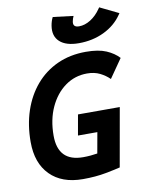

<svg xmlns="http://www.w3.org/2000/svg" viewBox="-101 -1013 860 1096"><g transform="rotate(-10 329.5 -465.0)"><path d="M290 9.8Q168.5 9.8 100.3 -59.1Q32.2 -127.9 32.2 -250.5Q32.2 -348.1 59.8 -430.7Q87.4 -513.2 139.6 -574.5Q191.9 -635.7 265.6 -669.4Q339.4 -703.1 431.2 -703.1Q504.4 -703.1 549.1 -683.8Q593.8 -664.6 621.6 -634.3L545.9 -525.4Q522.9 -548.3 491.2 -564.2Q459.5 -580.1 416.5 -580.1Q346.2 -580.1 289.8 -539.6Q233.4 -499 200.4 -427.5Q167.5 -356 167.5 -263.2Q167.5 -113.3 312.5 -113.3Q335 -113.3 356 -115.2Q377 -117.2 395.5 -120.1L417 -240.2H304.7L325.7 -358.9H567.9L507.8 -19.5Q483.9 -13.2 424.1 -1.7Q364.3 9.8 290 9.8ZM402.3 -758.3Q327.6 -758.3 291.5 -791.5Q255.4 -824.7 265.1 -883.8Q269.5 -910.6 280.3 -931.6L398.4 -917Q395 -909.2 392.3 -901.4Q389.6 -893.6 388.7 -886.7Q382.3 -853 419.9 -853Q453.1 -853 486.6 -874Q520 -895 545.4 -932.1L550.8 -939.9L659.2 -887.2L652.8 -877.9Q614.3 -821.8 548.1 -790Q481.9 -758.3 402.3 -758.3Z"/></g></svg>

Font: Cascadia Mono
Style: Bold Italic
Weight: 700
Italic angle: -10°
Monospace: yes
Designer: Aaron Bell
Foundry: Saja Typeworks
Version: Version 2404.023; ttfautohint (v1.8.4)